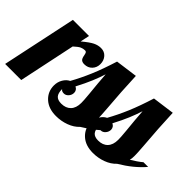

<svg xmlns="http://www.w3.org/2000/svg" viewBox="-95 -870 1214 1214"><g transform="rotate(45 512.0 -262.5)"><path d="M106 0H-38L68 -500H212L199 -438Q243 -475 268.5 -487.5Q294 -500 320 -500Q351 -500 370 -478.5Q389 -457 389 -425Q389 -394 369 -373Q349 -352 317 -352Q300 -352 290.5 -360Q281 -368 277 -393Q274 -409 270 -413.5Q266 -418 259 -418Q242 -418 227 -411Q212 -404 186 -380Z M622 -167Q622 -155 621 -146Q620 -137 618 -129Q638 -141 657 -154Q676 -167 690 -179H732Q701 -143 663.5 -112.5Q626 -82 579 -54Q552 -25 510 -9.5Q468 6 422 6Q355 6 315.5 -30.5Q276 -67 276 -122Q276 -153 291 -178.5Q306 -204 329 -215Q363 -276 392.5 -345.5Q422 -415 452 -511L600 -531Q603 -456 607 -394Q611 -332 617 -259Q620 -217 621 -200Q622 -183 622 -167ZM458 -403Q445 -362 426.5 -317.5Q408 -273 377 -214Q388 -209 394 -200Q400 -191 400 -179Q400 -160 387 -145Q374 -130 356 -130Q346 -130 339 -133.5Q332 -137 329 -143Q329 -106 343.5 -89.5Q358 -73 390 -73Q431 -73 454 -97Q477 -121 477 -166Q477 -180 476 -194.5Q475 -209 472 -243Q467 -290 464 -326Q461 -362 458 -403Z M952 -167Q952 -155 951 -146Q950 -137 948 -129Q968 -141 987 -154Q1006 -167 1020 -179H1062Q1031 -143 993.5 -112.5Q956 -82 909 -54Q882 -25 840 -9.5Q798 6 752 6Q685 6 645.5 -30.5Q606 -67 606 -122Q606 -153 621 -178.5Q636 -204 659 -215Q693 -276 722.5 -345.5Q752 -415 782 -511L930 -531Q933 -456 937 -394Q941 -332 947 -259Q950 -217 951 -200Q952 -183 952 -167ZM788 -403Q775 -362 756.5 -317.5Q738 -273 707 -214Q718 -209 724 -200Q730 -191 730 -179Q730 -160 717 -145Q704 -130 686 -130Q676 -130 669 -133.5Q662 -137 659 -143Q659 -106 673.5 -89.5Q688 -73 720 -73Q761 -73 784 -97Q807 -121 807 -166Q807 -180 806 -194.5Q805 -209 802 -243Q797 -290 794 -326Q791 -362 788 -403Z"/></g></svg>

Font: Galada
Style: Regular
Weight: 400
Designer: Latin by Pablo Impallari, Bengali by Jeremie Hornus, Yoann Minet, and Juan Bruce
Foundry: black foundry
Version: Version 1.261;PS 1.261;hotconv 1.0.86;makeotf.lib2.5.63406